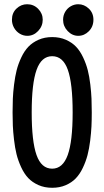

<svg xmlns="http://www.w3.org/2000/svg" viewBox="-20 -870 490 902"><path d="M180.7 -777.3Q180.7 -747.1 159.2 -724.4Q137.7 -701.7 108.4 -701.7Q89.4 -701.7 72.8 -711.7Q56.2 -721.7 46.1 -739.3Q36.1 -756.8 36.1 -777.3Q36.1 -809.6 57.6 -829.8Q79.1 -850.1 107.4 -850.1Q138.2 -850.1 159.4 -828.4Q180.7 -806.6 180.7 -777.3ZM418.9 -777.3Q418.9 -745.1 397.5 -723.4Q376 -701.7 347.7 -701.7Q319.3 -701.7 297.9 -724.1Q276.4 -746.6 276.4 -777.3Q276.4 -797.4 286.1 -814.2Q295.9 -831.1 312.5 -840.6Q329.1 -850.1 347.7 -850.1Q375.5 -850.1 397.2 -829.6Q418.9 -809.1 418.9 -777.3ZM411.1 -341.8Q411.1 -306.2 409.7 -276.1Q408.2 -246.1 403.6 -208.5Q398.9 -170.9 391.1 -141.1Q383.3 -111.3 369.1 -81.5Q355 -51.8 335.9 -32Q316.9 -12.2 288.6 0Q260.3 12.2 225.1 12.2Q189 12.2 160.2 -0.7Q131.3 -13.7 112.3 -33.9Q93.3 -54.2 79.1 -85.2Q64.9 -116.2 57.6 -145.8Q50.3 -175.3 45.9 -213.4Q41.5 -251.5 40.3 -279.5Q39.1 -307.6 39.1 -341.8Q39.1 -377 40.3 -406Q41.5 -435.1 46.1 -472.9Q50.8 -510.7 58.3 -540.5Q65.9 -570.3 80.1 -600.3Q94.2 -630.4 113.3 -650.4Q132.3 -670.4 160.9 -683.1Q189.5 -695.8 225.1 -695.8Q260.7 -695.8 289.6 -683.1Q318.4 -670.4 337.4 -650.4Q356.4 -630.4 370.6 -600.1Q384.8 -569.8 392.3 -540.3Q399.9 -510.7 404.3 -472.9Q408.7 -435.1 409.9 -406Q411.1 -377 411.1 -341.8ZM225.1 -606Q174.8 -606 151.9 -542Q128.9 -478 128.9 -341.8Q128.9 -206.1 151.6 -141.8Q174.3 -77.6 225.1 -77.6Q274.9 -77.6 298.1 -141.6Q321.3 -205.6 321.3 -341.8Q321.3 -478.5 298.6 -542.2Q275.9 -606 225.1 -606Z"/></svg>

Font: Anka/Coder Narrow
Style: Bold
Weight: 700
Width: 3
Monospace: yes
Version: Version 001.100